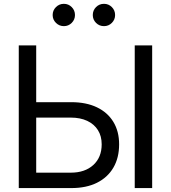

<svg xmlns="http://www.w3.org/2000/svg" viewBox="-20 -959 872 979"><path d="M141.6 -438H343.8Q419.4 -438 474.1 -411.9Q528.8 -385.7 558.1 -337.4Q587.4 -289.1 587.4 -223.1Q587.4 -154.3 558.1 -104.2Q528.8 -54.2 474.4 -27.1Q419.9 0 343.8 0H75.7V-727.5H164.6V-78.6H340.8Q413.1 -78.6 455.8 -117.7Q498.5 -156.7 498.5 -223.1Q498.5 -265.1 479.2 -295.7Q460 -326.2 424.6 -342.8Q389.2 -359.4 340.8 -359.4H141.6ZM755.9 -727.5V0H667V-727.5ZM510.3 -825.7Q486.3 -825.7 469.7 -842.3Q453.1 -858.9 453.1 -882.3Q453.1 -906.2 469.7 -922.9Q486.3 -939.5 510.3 -939.5Q533.7 -939.5 550.3 -922.9Q566.9 -906.2 566.9 -882.3Q566.9 -858.9 550.3 -842.3Q533.7 -825.7 510.3 -825.7ZM305.7 -825.7Q282.2 -825.7 265.4 -842.3Q248.5 -858.9 248.5 -882.3Q248.5 -906.2 265.4 -922.9Q282.2 -939.5 305.7 -939.5Q329.1 -939.5 345.7 -922.9Q362.3 -906.2 362.3 -882.3Q362.3 -858.9 345.7 -842.3Q329.1 -825.7 305.7 -825.7Z"/></svg>

Font: Inter 28pt
Style: Regular
Weight: 400
Designer: Rasmus Andersson
Foundry: rsms
Version: Version 4.001;git-66647c0bb